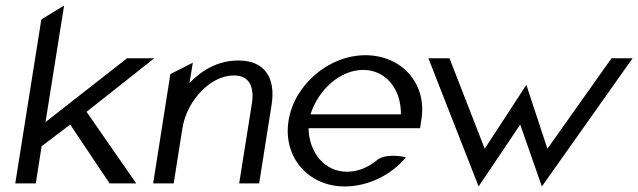

<svg xmlns="http://www.w3.org/2000/svg" viewBox="-20 -661 2300 692"><path d="M35 0H109L130 -134L233 -212L375 0H471L292 -258L536 -451H438L144 -221L211 -641L129 -591Z M532 0H606L637 -196C646 -255 675 -301 707 -334C736 -363 776 -389 824 -389C879 -389 897 -347 888 -289L842 0H914L959 -284C974 -379 935 -443 840 -443C762 -443 705 -405 663 -362L675 -435L594 -394Z M1020 -226C999 -95 1091 11 1222 11C1308 11 1391 -31 1443 -94C1443 -94 1383 -110 1344 -88C1310 -59 1272 -42 1231 -42C1151 -42 1094 -109 1092 -199H1494L1499 -232C1519 -360 1428 -462 1297 -462C1166 -462 1041 -357 1020 -226ZM1099 -249C1129 -341 1208 -409 1289 -409C1370 -409 1426 -341 1425 -249Z M1524 -451 1705 11 1855 -212 1933 11 2260 -451H2184L1953 -125L1877 -355L1727 -125L1600 -451Z"/></svg>

Font: Charger Sport
Style: DfObl
Weight: 400
Designer: Jasper
Foundry: Cannot Into Space Fonts
Version: Version 1.1